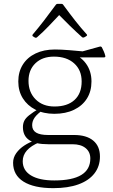

<svg xmlns="http://www.w3.org/2000/svg" viewBox="-20 -751 586 997"><path d="M257 226Q156 226 102 192Q48 158 48 94Q48 67 64.5 44Q81 21 106.5 4.5Q132 -12 157 -20L184 -12Q141 6 119.5 30.5Q98 55 98 86Q98 134 141 160Q184 186 262 186Q449 186 449 72Q449 38 424.5 18Q400 -2 357 -2H231Q163 -2 131 -24Q99 -46 99 -91Q99 -109 106 -123.5Q113 -138 132.5 -153.5Q152 -169 186 -189L207 -183Q175 -161 161 -142Q147 -123 147 -101Q147 -75 167.5 -62.5Q188 -50 230 -50H365Q429 -50 464 -21Q499 8 499 62Q499 113 470 150Q441 187 387 206.5Q333 226 257 226ZM263 -198Q330 -198 367 -232Q404 -266 404 -328Q404 -387 365 -422Q326 -457 260 -457Q200 -457 164 -422.5Q128 -388 128 -331Q128 -272 165 -235Q202 -198 263 -198ZM345 -477Q397 -461 426 -421.5Q455 -382 455 -328Q455 -277 431.5 -239.5Q408 -202 364.5 -181Q321 -160 262 -160Q206 -160 164 -181.5Q122 -203 98.5 -240.5Q75 -278 75 -328Q75 -378 98.5 -415.5Q122 -453 165 -473.5Q208 -494 265 -494Q298 -494 339.5 -490.5Q381 -487 436 -482L393 -480L498 -509Q505 -511 509 -505Q514 -495 519 -484Q524 -473 527 -460Q528 -453 520 -453H344ZM151 -562Q146 -567 150 -572Q179 -606 207.5 -643Q236 -680 269 -725Q273 -731 280 -731H298Q306 -731 309 -725Q342 -680 371 -643Q400 -606 430 -573Q435 -568 429 -564Q426 -562 423.5 -560.5Q421 -559 417 -557Q410 -554 405 -559Q376 -585 343.5 -616.5Q311 -648 277 -683H297Q264 -648 233.5 -616Q203 -584 173 -558Q168 -553 161 -556Q158 -558 156 -559.5Q154 -561 151 -562Z"/></svg>

Font: Hahmlet ExtraLight
Style: Regular
Weight: 250
Designer: Minjoo Ham & Mark Frömberg
Foundry: hypertype
Version: Version 1.002